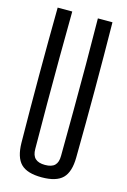

<svg xmlns="http://www.w3.org/2000/svg" viewBox="-123 -858 608 922"><g transform="rotate(15 181.0 -396.5)"><path d="M181.2 7.2Q108.8 7.2 77.4 -24.2Q46 -55.6 44.9 -127.8Q42.9 -295.5 42.9 -464Q42.9 -632.4 44.9 -800H117.4Q116.2 -688.4 115.6 -573.2Q114.9 -458.1 115.3 -343.3Q115.6 -228.5 116.6 -116.5Q116.6 -84.4 132.6 -69.4Q148.6 -54.4 181.2 -54.4Q214.3 -54.4 229.5 -69.4Q244.8 -84.4 244.8 -116.5Q245.8 -228.5 246.3 -343.3Q246.9 -458.1 246.6 -573.2Q246.4 -688.4 244.8 -800H317.3Q319.4 -632.4 319.4 -464Q319.4 -295.5 317.3 -127.8Q316.6 -55.6 285 -24.2Q253.5 7.2 181.2 7.2Z"/></g></svg>

Font: Big Shoulders Display SC Thin
Style: Regular
Weight: 100
Designer: Patric King
Foundry: XO Type Co
Version: Version 2.002